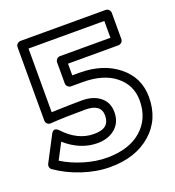

<svg xmlns="http://www.w3.org/2000/svg" viewBox="-158 -833 890 974"><g transform="rotate(-20 286.5 -346.5)"><path d="M-19 -91.8 51.8 -227.1Q52.2 -228.5 53.5 -230.5Q54.7 -232.4 58.3 -236.6Q62 -240.7 66.4 -242.4Q70.8 -244.1 77.6 -241.9Q84.5 -239.7 91.8 -231.9Q164.1 -153.8 252 -153.8Q295.9 -153.8 315.9 -171.1Q335.9 -188.5 335.9 -223.1Q335.9 -285.2 252 -285.2Q139.2 -285.2 64 -279.8Q53.2 -278.8 45.2 -285.9Q37.1 -293 37.1 -305.2V-700.2Q37.1 -710.9 44.9 -718Q52.7 -725.1 62 -725.1H521Q531.7 -725.1 538.8 -717.3Q545.9 -709.5 545.9 -700.2V-559.1Q545.9 -548.3 538.1 -541.3Q530.3 -534.2 521 -534.2H249V-471.2H287.1Q414.1 -471.2 495.6 -405.8Q577.1 -340.3 577.1 -234.9Q577.1 -113.8 492.9 -40.8Q408.7 32.2 272.9 32.2Q200.2 32.2 123.8 7.1Q47.4 -18.1 -12.2 -60.1Q-19.5 -64.9 -21.5 -74.2Q-23.4 -83.5 -19 -91.8ZM36.1 -87.9Q86.9 -56.2 150.6 -37.1Q214.4 -18.1 272.9 -18.1Q391.1 -18.1 459 -76.9Q526.9 -135.7 526.9 -234.9Q526.9 -317.4 462.9 -369.1Q398.9 -420.9 287.1 -420.9H224.1Q214.8 -420.9 207 -428Q199.2 -435.1 199.2 -445.8V-559.1Q199.2 -568.4 206.3 -576.2Q213.4 -584 224.1 -584H496.1V-674.8H86.9V-331.1Q190.4 -335 252 -335Q311.5 -335 348.9 -305.4Q386.2 -275.9 386.2 -223.1Q386.2 -168 348.9 -136Q311.5 -104 252 -104Q161.6 -104 81.1 -173.8Z"/></g></svg>

Font: Trueno Bold Outline
Style: Regular
Weight: 700
Width: 6
Designer: Julieta Ulanovsky
Foundry: Julieta Ulanovsky
Version: Version 3.001b | FøM Fix